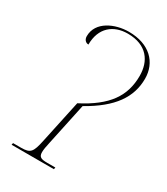

<svg xmlns="http://www.w3.org/2000/svg" viewBox="-181 -806 773 888"><g transform="rotate(30 206.0 -362.0)"><path d="M30 0H256L258 -10H215C182 -10 169 -15 169 -41C169 -54 172 -72 178 -98L225 -319C357 -393 412 -474 412 -573C412 -659 351 -724 239 -724C166 -724 80 -687 80 -609C80 -590 92 -579 106 -579C106 -669 163 -714 239 -714C342 -714 384 -650 384 -572C384 -464 331 -387 197 -318L148 -89C134 -23 125 -10 75 -10H32Z"/></g></svg>

Font: Noto Serif Display Thin
Style: Italic
Weight: 100
Italic angle: -12°
Designer: Monotype Design Team
Foundry: Monotype Imaging Inc.
Version: Version 2.009